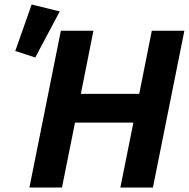

<svg xmlns="http://www.w3.org/2000/svg" viewBox="-20 -835 841 855"><path d="M246 -784 137 -579 48 -608 121 -815ZM516 0 574 -289H314L256 0H111L251 -698H396L340 -417H600L656 -698H801L661 0Z"/></svg>

Font: Aneliza
Style: Bold Italic
Weight: 700
Italic angle: -11.31°
Designer: Mike Abbink, Paul van der Laan, Pieter van Rosmalen
Foundry: Bold Monday
Version: Version 3.0